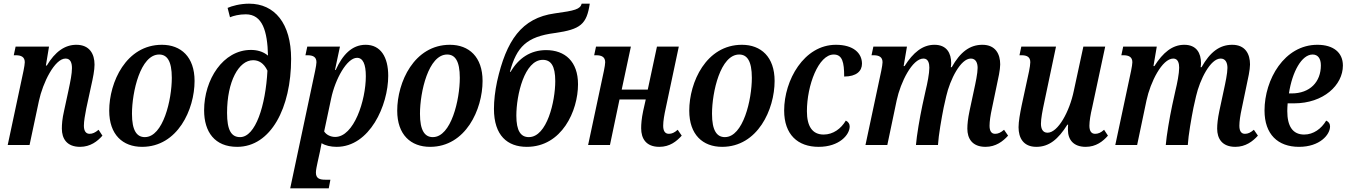

<svg xmlns="http://www.w3.org/2000/svg" viewBox="-20 -790 7338 1046"><path d="M416 10C472 10 511 -20 538 -51L517 -83C498 -67 484 -61 468 -61C447 -61 437 -78 437 -105C437 -129 443 -163 450 -199L476 -319C487 -367 495 -408 495 -438C495 -496 468 -546 396 -546C333 -546 280 -508 235 -433H230L247 -536H65L55 -489H66C95 -489 115 -480 115 -451C115 -441 112 -425 108 -404L22 0H141L192 -240C213 -339 278 -471 337 -471C365 -471 372 -446 372 -419C372 -388 364 -349 353 -297L329 -186C319 -143 317 -113 317 -89C317 -36 343 10 416 10Z M754 10C948 10 1040 -194 1040 -349C1040 -480 966 -546 862 -546C667 -546 575 -342 575 -187C575 -56 649 10 754 10ZM769 -43C725 -43 699 -79 699 -170C699 -289 745 -493 847 -493C890 -493 916 -458 916 -366C916 -247 869 -43 769 -43Z M1272 10C1456 10 1566 -203 1566 -469C1566 -663 1476 -770 1337 -770C1288 -770 1242 -757 1220 -747L1233 -696C1252 -704 1283 -712 1319 -712C1410 -712 1437 -620 1440 -487C1413 -510 1379 -518 1347 -518C1195 -518 1092 -356 1092 -189C1092 -71 1150 10 1272 10ZM1288 -43C1240 -43 1217 -81 1217 -175C1217 -347 1281 -462 1359 -462C1389 -462 1417 -447 1437 -405C1427 -215 1372 -43 1288 -43Z M1561 236H1771L1780 189H1752C1721 189 1701 182 1701 150C1701 136 1706 114 1710 95L1723 36C1726 22 1730 2 1732 -10C1752 3 1782 10 1814 10C1994 10 2095 -216 2095 -377C2095 -479 2054 -546 1972 -546C1897 -546 1846 -491 1809 -409H1805L1832 -536H1654L1644 -489H1655C1685 -489 1704 -480 1704 -451C1704 -442 1701 -425 1697 -405ZM1806 -44C1782 -44 1758 -55 1746 -74L1784 -253C1806 -359 1870 -475 1925 -475C1957 -475 1973 -441 1973 -375C1973 -242 1908 -44 1806 -44Z M2323 10C2517 10 2609 -194 2609 -349C2609 -480 2535 -546 2431 -546C2236 -546 2144 -342 2144 -187C2144 -56 2218 10 2323 10ZM2338 -43C2294 -43 2268 -79 2268 -170C2268 -289 2314 -493 2416 -493C2459 -493 2485 -458 2485 -366C2485 -247 2438 -43 2338 -43Z M2850 10C3041 10 3129 -186 3129 -331C3129 -455 3058 -517 2955 -517C2870 -517 2805 -473 2762 -399H2758C2795 -535 2849 -590 3002 -610C3144 -630 3176 -658 3193 -770H3149C3141 -740 3113 -732 3002 -717C2821 -692 2738 -569 2688 -346C2677 -294 2671 -242 2671 -197C2671 -51 2745 10 2850 10ZM2861 -43C2817 -43 2793 -77 2793 -160C2793 -272 2837 -464 2937 -464C2981 -464 3005 -432 3005 -348C3005 -238 2960 -43 2861 -43Z M3572 10C3629 10 3666 -20 3694 -51L3672 -83C3654 -67 3640 -61 3624 -61C3602 -61 3593 -78 3593 -105C3593 -131 3599 -165 3607 -201L3678 -536H3559L3509 -302H3367L3417 -536H3227L3217 -489H3228C3257 -489 3277 -480 3277 -451C3277 -441 3274 -424 3270 -404L3184 0H3303L3355 -248H3498L3484 -186C3475 -143 3473 -114 3473 -91C3473 -36 3499 10 3572 10Z M3914 10C4108 10 4200 -194 4200 -349C4200 -480 4126 -546 4022 -546C3827 -546 3735 -342 3735 -187C3735 -56 3809 10 3914 10ZM3929 -43C3885 -43 3859 -79 3859 -170C3859 -289 3905 -493 4007 -493C4050 -493 4076 -458 4076 -366C4076 -247 4029 -43 3929 -43Z M4440 10C4553 10 4609 -56 4609 -101C4609 -115 4602 -126 4588 -133C4562 -89 4519 -57 4467 -57C4405 -57 4376 -103 4376 -184C4376 -325 4439 -493 4522 -493C4569 -493 4579 -451 4579 -373C4646 -373 4676 -403 4676 -443C4676 -500 4630 -546 4534 -546C4360 -546 4252 -353 4252 -188C4252 -57 4326 10 4440 10Z M5349 10C5405 10 5444 -20 5472 -51L5450 -83C5431 -67 5418 -61 5401 -61C5380 -61 5371 -78 5371 -105C5371 -129 5376 -163 5384 -199L5409 -319C5418 -360 5429 -410 5429 -439C5429 -495 5404 -546 5332 -546C5263 -546 5211 -506 5165 -424H5160C5161 -431 5162 -439 5162 -446C5162 -500 5138 -546 5071 -546C5006 -546 4955 -504 4908 -430H4903L4921 -536H4738L4728 -489H4739C4768 -489 4788 -480 4788 -451C4788 -441 4785 -425 4781 -404L4695 0H4814L4865 -243C4886 -342 4950 -471 5011 -471C5038 -471 5043 -443 5043 -421C5043 -390 5032 -334 5023 -298L5005 -216C4991 -150 4974 -51 4970 0H5090C5093 -53 5110 -149 5121 -204L5135 -266C5156 -357 5213 -471 5269 -471C5297 -471 5306 -446 5306 -420C5306 -391 5295 -339 5286 -298L5262 -186C5253 -143 5250 -113 5250 -89C5250 -36 5276 10 5349 10Z M5626 10C5695 10 5745 -31 5795 -111H5799C5798 -101 5798 -91 5798 -83C5798 -28 5829 10 5895 10C5951 10 5989 -20 6016 -51L5995 -83C5977 -67 5963 -61 5946 -61C5925 -61 5915 -77 5915 -105C5915 -130 5921 -167 5930 -204L6001 -536H5882L5830 -295C5807 -183 5744 -67 5687 -67C5659 -67 5651 -91 5651 -116C5651 -144 5659 -186 5670 -237L5733 -536H5544L5534 -489H5545C5574 -489 5593 -480 5593 -451C5593 -440 5590 -421 5586 -401L5546 -216C5537 -172 5529 -128 5529 -97C5529 -39 5555 10 5626 10Z M6710 10C6766 10 6805 -20 6833 -51L6811 -83C6792 -67 6779 -61 6762 -61C6741 -61 6732 -78 6732 -105C6732 -129 6737 -163 6745 -199L6770 -319C6779 -360 6790 -410 6790 -439C6790 -495 6765 -546 6693 -546C6624 -546 6572 -506 6526 -424H6521C6522 -431 6523 -439 6523 -446C6523 -500 6499 -546 6432 -546C6367 -546 6316 -504 6269 -430H6264L6282 -536H6099L6089 -489H6100C6129 -489 6149 -480 6149 -451C6149 -441 6146 -425 6142 -404L6056 0H6175L6226 -243C6247 -342 6311 -471 6372 -471C6399 -471 6404 -443 6404 -421C6404 -390 6393 -334 6384 -298L6366 -216C6352 -150 6335 -51 6331 0H6451C6454 -53 6471 -149 6482 -204L6496 -266C6517 -357 6574 -471 6630 -471C6658 -471 6667 -446 6667 -420C6667 -391 6656 -339 6647 -298L6623 -186C6614 -143 6611 -113 6611 -89C6611 -36 6637 10 6710 10Z M7057 10C7170 10 7226 -56 7226 -101C7226 -115 7220 -126 7205 -133C7179 -89 7136 -57 7085 -57C7022 -57 6993 -103 6993 -185C6993 -198 6994 -213 6995 -227H7030C7190 -227 7296 -326 7296 -433C7296 -504 7244 -546 7157 -546C6977 -546 6869 -357 6869 -188C6869 -58 6942 10 7057 10ZM7002 -281C7020 -400 7072 -493 7131 -493C7160 -493 7176 -471 7176 -434C7176 -344 7117 -281 7016 -281Z"/></svg>

Font: Noto Serif Condensed SemiBold
Style: Italic
Weight: 600
Width: 3
Italic angle: -12°
Designer: Monotype Design Team
Foundry: Monotype Imaging Inc.
Version: Version 2.014